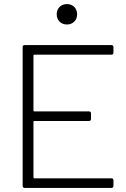

<svg xmlns="http://www.w3.org/2000/svg" viewBox="-20 -921 618 941"><path d="M526 -653H148Q144 -653 144 -649V-379Q144 -375 148 -375H416Q426 -375 426 -365V-338Q426 -328 416 -328H148Q144 -328 144 -324V-51Q144 -47 148 -47H526Q536 -47 536 -37V-10Q536 0 526 0H101Q91 0 91 -10V-690Q91 -700 101 -700H526Q536 -700 536 -690V-663Q536 -653 526 -653ZM258 -851Q258 -873 272 -887Q286 -901 308 -901Q330 -901 344 -887Q358 -873 358 -851Q358 -829 344 -815Q330 -801 308 -801Q286 -801 272 -815Q258 -829 258 -851Z"/></svg>

Font: Barlow Light
Style: Regular
Weight: 300
Designer: Jeremy Tribby
Foundry: Tribby Type
Version: Version 1.422